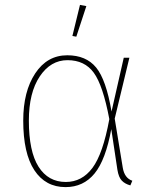

<svg xmlns="http://www.w3.org/2000/svg" viewBox="-20 -755 625 785"><path d="M256 -509Q187 -509 142.5 -442.5Q98 -376 98 -262Q98 -136 137.5 -73.5Q177 -11 249 -11Q315 -11 358 -68.5Q401 -126 427 -268Q401 -406 363.5 -457.5Q326 -509 256 -509ZM255 -529Q332 -529 373 -479Q414 -429 436 -299L486 -519H509L449 -270L482 -69Q489 -27 521 -16L513 3Q491 -3 478 -16.5Q465 -30 460 -61L435 -227Q412 -101 366.5 -45.5Q321 10 248 10Q166 10 120.5 -59Q75 -128 75 -262Q75 -381 124 -455Q173 -529 255 -529ZM333 -730 292 -605 276 -608 307 -735Z"/></svg>

Font: FiraSans
Style: Regular
Weight: 150
Designer: Carrois Corporate & Edenspiekermann AG
Foundry: Carrois Corporate GbR & Edenspiekermann AG
Version: Version 3.106;PS 003.106;hotconv 1.0.70;makeotf.lib2.5.58329